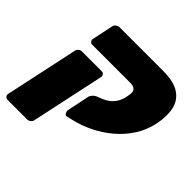

<svg xmlns="http://www.w3.org/2000/svg" viewBox="-226 -751 1121 1121"><g transform="rotate(45 335.0 -190.0)"><path d="M-15 191Q-26 191 -32.5 183Q-39 175 -37 164L60 -289Q62 -300 71.5 -308Q81 -316 92 -316H255Q266 -316 272.5 -308Q279 -300 277 -289L180 164Q178 175 168.5 183Q159 191 148 191ZM298 15Q287 17 281 5.5Q275 -6 277 -17L306 -156Q309 -167 319.5 -177.5Q330 -188 341 -192L370 -203Q390 -211 409 -224.5Q428 -238 442.5 -260Q457 -282 464 -315Q470 -340 468 -355.5Q466 -371 454.5 -378.5Q443 -386 418 -386H107Q97 -386 90.5 -394Q84 -402 86 -413L114 -546Q116 -556 126.5 -563.5Q137 -571 147 -571H508Q596 -571 642.5 -540Q689 -509 701 -454Q713 -399 698 -326Q684 -260 648.5 -205Q613 -150 563.5 -108Q514 -66 456.5 -37.5Q399 -9 340 5Z"/></g></svg>

Font: Rubik Black
Style: Italic
Weight: 900
Italic angle: -12°
Designer: Hubert and Fischer
Foundry: Hubert and Fischer
Version: Version 2.300;gftools[0.9.30]